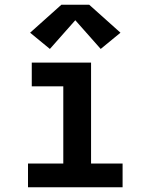

<svg xmlns="http://www.w3.org/2000/svg" viewBox="-20 -796 640 816"><path d="M99 0V-101H249V-429H115V-530H367V-101H501V0ZM192 -588 108 -657 241 -776H359L492 -657L408 -588L300 -710Z"/></svg>

Font: Iosevka Curly Extended
Style: Bold
Weight: 700
Width: 7
Monospace: yes
Designer: Belleve Invis
Foundry: Belleve Invis
Version: Version 11.1.0; ttfautohint (v1.8.3)